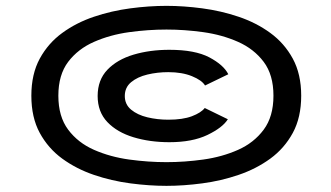

<svg xmlns="http://www.w3.org/2000/svg" viewBox="-20 -668 1104 640"><path d="M535 -48.5Q477 -48.5 414.5 -56.8Q352 -65 293.2 -85Q234.5 -105 187.5 -139.2Q140.5 -173.5 112.5 -225Q84.5 -276.5 84.5 -349Q84.5 -421 112.5 -472.5Q140.5 -524 187.5 -558.2Q234.5 -592.5 293.2 -612.2Q352 -632 414.5 -640.2Q477 -648.5 535 -648.5Q592 -648.5 654.2 -640.2Q716.5 -632 775.2 -612.2Q834 -592.5 881 -558.2Q928 -524 956 -472.5Q984 -421 984 -349Q984 -276.5 956 -225Q928 -173.5 881 -139.2Q834 -105 775.2 -85Q716.5 -65 654.2 -56.8Q592 -48.5 535 -48.5ZM535 -127.5Q595 -127.5 657.8 -136.2Q720.5 -145 773.5 -168.5Q826.5 -192 859 -235.8Q891.5 -279.5 891.5 -349Q891.5 -418.5 859 -461.8Q826.5 -505 773.5 -528.5Q720.5 -552 657.8 -560.8Q595 -569.5 535 -569.5Q474 -569.5 410.5 -560.8Q347 -552 293.5 -528.5Q240 -505 207.2 -461.8Q174.5 -418.5 174.5 -349Q174.5 -279.5 207.2 -235.8Q240 -192 293.5 -168.5Q347 -145 410.5 -136.2Q474 -127.5 535 -127.5ZM544.5 -194Q479.5 -194 425 -210.5Q370.5 -227 338 -261Q305.5 -295 305.5 -348Q305.5 -401.5 338 -435.5Q370.5 -469.5 425 -485.8Q479.5 -502 544.5 -502Q630 -502 677.8 -476.8Q725.5 -451.5 741 -420.5L663.5 -383Q653 -400.5 620 -414Q587 -427.5 541 -427.5Q504.5 -427.5 471.2 -419.5Q438 -411.5 417 -394Q396 -376.5 396 -348Q396 -320 417 -302.5Q438 -285 471.2 -277Q504.5 -269 541 -269Q589 -269 619.5 -280.5Q650 -292 662.5 -308L739.5 -270.5Q722 -242.5 671.5 -218.2Q621 -194 544.5 -194Z"/></svg>

Font: Trispace Expanded SemiBold
Style: Regular
Weight: 600
Width: 7
Designer: Tyler Finck
Foundry: Etcetera Type Company
Version: Version 1.210; ttfautohint (v1.8.3)